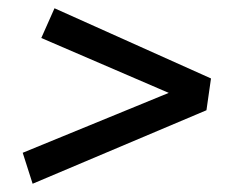

<svg xmlns="http://www.w3.org/2000/svg" viewBox="-20 -589 560 465"><path d="M59 -144 35 -219 413 -374 412 -354 80 -497 112 -569 491 -399 480 -322Z"/></svg>

Font: Bitter Thin Medium
Style: Italic
Weight: 500
Italic angle: -9°
Version: Version 3.021